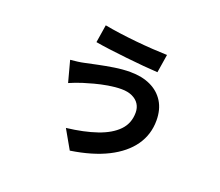

<svg xmlns="http://www.w3.org/2000/svg" viewBox="-121 -832 1242 1082"><g transform="rotate(20 500.0 -290.5)"><path d="M666.8 -251.9Q666.8 -280.2 653.2 -301.9Q639.7 -323.5 612.8 -336.3Q585.9 -349.2 547.2 -349.2Q510.3 -349.2 468.6 -342.1Q427 -335 389.9 -325Q352.8 -315 327.7 -307Q311 -302 288.4 -293.3Q265.8 -284.7 251.9 -278.4L217.9 -405.5Q238.9 -407.3 261.2 -410.2Q283.6 -413.1 300.9 -417.1Q329.9 -423.3 373.7 -432.5Q417.4 -441.7 466.6 -449.4Q515.9 -457 561.2 -457Q631 -457 682.7 -432.8Q734.4 -408.6 763.3 -362.4Q792.2 -316.2 792.2 -250.1Q792.2 -165.9 745.8 -99.6Q699.4 -33.3 610.1 11.7Q520.8 56.6 391 76.2L326.8 -36.6Q430.9 -48.8 507 -75Q583.2 -101.1 625 -144.3Q666.8 -187.5 666.8 -251.9ZM340.2 -656.8Q379.7 -649.2 429.7 -642.3Q479.7 -635.4 532.1 -630.2Q584.5 -625 634 -621.9Q683.6 -618.8 721.6 -617.8L704.1 -508Q668.6 -509.8 618 -514.3Q567.5 -518.8 512.2 -524.8Q456.8 -530.8 406.8 -537.3Q356.8 -543.8 323.2 -549.8Z"/></g></svg>

Font: Noto Sans HK Thin
Style: Regular
Weight: 100
Designer: Ryoko NISHIZUKA 西塚涼子 (kana, bopomofo & ideographs); Paul D. Hunt (Latin, Greek & Cyrillic); Sandoll Communications 산돌커뮤니
Foundry: Adobe
Version: Version 2.004-H2;hotconv 1.0.118;makeotfexe 2.5.65603